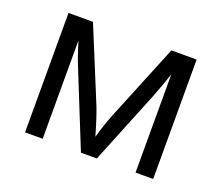

<svg xmlns="http://www.w3.org/2000/svg" viewBox="-95 -673 936 810"><g transform="rotate(20 373.0 -268.0)"><path d="M660.2 -536.1V0H581.1V-441.9Q564 -388.7 541 -330.1L407.2 0H335.9L202.1 -332Q184.1 -375 164.1 -441.9V0H85V-536.1H194.8L330.1 -207Q348.1 -161.1 370.1 -84Q384.8 -137.2 407.2 -193.8L546.9 -536.1Z"/></g></svg>

Font: NotoSans
Style: Regular
Weight: 400
Designer: Monotype Design team
Foundry: Monotype Imaging Inc.
Version: Version 1.04